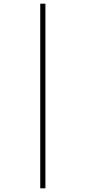

<svg xmlns="http://www.w3.org/2000/svg" viewBox="-20 -780 463 1040"><path d="M198 240H226V-760H198Z"/></svg>

Font: Noto Serif Lao ExtraCondensed Thin
Style: Regular
Weight: 100
Width: 2
Designer: Monotype Design Team
Foundry: Monotype Imaging Inc.
Version: Version 2.003